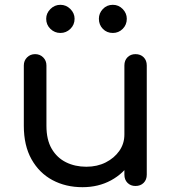

<svg xmlns="http://www.w3.org/2000/svg" viewBox="-20 -773 720 798"><path d="M323 5Q253 5 198 -24.5Q143 -54 111 -111Q79 -168 79 -250V-501Q79 -521 92.5 -534.5Q106 -548 126 -548Q146 -548 159.5 -534.5Q173 -521 173 -501V-250Q173 -192 195 -154.5Q217 -117 254.5 -98.5Q292 -80 339 -80Q384 -80 419.5 -98Q455 -116 476 -146Q497 -176 497 -214H557Q556 -152 525 -102Q494 -52 441.5 -23.5Q389 5 323 5ZM543 0Q523 0 510 -13Q497 -26 497 -47V-501Q497 -522 510 -535Q523 -548 543 -548Q564 -548 577 -535Q590 -522 590 -501V-47Q590 -26 577 -13Q564 0 543 0ZM231 -636Q207 -636 189.5 -653Q172 -670 172 -695Q172 -718 189.5 -735.5Q207 -753 231 -753Q255 -753 272.5 -735.5Q290 -718 290 -695Q290 -670 272.5 -653Q255 -636 231 -636ZM449 -636Q424 -636 407.5 -653Q391 -670 391 -695Q391 -718 407.5 -735.5Q424 -753 449 -753Q473 -753 490 -735.5Q507 -718 507 -695Q507 -670 490 -653Q473 -636 449 -636Z"/></svg>

Font: Comfortaa SemiBold
Style: Regular
Weight: 600
Designer: Johan Aakerlund
Foundry: Johan Aakerlund
Version: Version 3.104; ttfautohint (v1.8.1.43-b0c9)